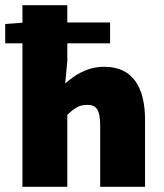

<svg xmlns="http://www.w3.org/2000/svg" viewBox="-28 -716 630 736"><path d="M58 0H230V-276C256 -300 274 -314 306 -314C340 -314 356 -298 356 -234V0H528V-256C528 -380 482 -460 372 -460C304 -460 256 -426 222 -396L230 -482V-550H394V-630H230V-696H58V-629L-8 -624V-550H58Z"/></svg>

Font: Giro Sans Black
Style: Regular
Weight: 900
Designer: Paul D. Hunt
Foundry: Adobe Systems Incorporated
Version: Version 1.000;PS 1.0;hotconv 1.0.88;makeotf.lib2.5.647800